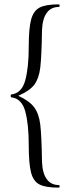

<svg xmlns="http://www.w3.org/2000/svg" viewBox="-20 -745 329 882"><path d="M32 -311Q80 -317 96 -376Q112 -435 112 -529Q112 -615 123 -655.5Q134 -696 162.5 -710.5Q191 -725 250 -725Q254 -725 254 -719Q254 -713 250 -713Q214 -713 194.5 -685.5Q175 -658 173 -607Q171 -484 165 -434.5Q159 -385 138 -356.5Q117 -328 64 -305Q116 -281 137.5 -251.5Q159 -222 165 -172.5Q171 -123 173 -1Q175 50 194.5 77.5Q214 105 250 105Q254 105 254 111Q254 117 250 117Q190 117 161.5 102.5Q133 88 122.5 47Q112 6 112 -80Q112 -175 96 -233.5Q80 -292 32 -298Q29 -298 29 -304.5Q29 -311 32 -311Z"/></svg>

Font: Cormorant
Style: Regular
Weight: 400
Designer: Christian Thalmann (Catharsis Fonts)
Foundry: Catharsis Fonts
Version: Version 4.000